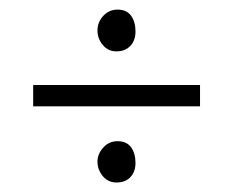

<svg xmlns="http://www.w3.org/2000/svg" viewBox="-20 -404 501 404"><path d="M225.1 -295.9Q207.5 -295.9 196.3 -309.3Q185.1 -322.8 185.1 -339.8Q185.1 -357.4 197.3 -370.6Q209.5 -383.8 227.1 -383.8Q246.6 -383.8 255.9 -370.8Q265.1 -357.9 265.1 -337.9Q265.1 -318.8 254.2 -307.4Q243.2 -295.9 225.1 -295.9ZM49.8 -180.2V-225.1H400.9V-180.2ZM225.1 -20Q207.5 -20 196.3 -33.4Q185.1 -46.9 185.1 -64Q185.1 -80.1 197.3 -93.5Q209.5 -106.9 227.1 -106.9Q246.6 -106.9 255.9 -94Q265.1 -81.1 265.1 -61Q265.1 -43 254.6 -31.5Q244.1 -20 225.1 -20Z"/></svg>

Font: Junicode SmCond Light
Style: Italic
Weight: 300
Width: 4
Italic angle: -11°
Designer: Peter S. Baker
Version: Version 2.206